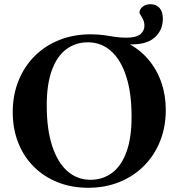

<svg xmlns="http://www.w3.org/2000/svg" viewBox="-20 -880 845 912"><path d="M410 -26Q468.5 -26 512.5 -59Q556.5 -92 580.8 -158.5Q605 -225 605 -325.5Q605 -439.5 579.2 -518.2Q553.5 -597 507 -638Q460.5 -679 398 -679Q339 -679 295 -646.2Q251 -613.5 226.5 -547Q202 -480.5 202 -379.5Q202 -266 227.8 -187Q253.5 -108 300.2 -67Q347 -26 410 -26ZM409.5 -717Q446 -717 473.5 -713Q501 -709 526 -705Q551 -701 579.5 -701Q626 -701 646 -717Q666 -733 666 -757.5Q666 -774 660 -786.5Q654 -799 648.2 -807.5Q642.5 -816 642.5 -820Q642.5 -835.5 657.2 -847.8Q672 -860 694.5 -860Q722.5 -860 738 -842Q753.5 -824 753.5 -791Q753.5 -734.5 712.2 -699.8Q671 -665 584.5 -669.5V-676Q643.5 -646 684.2 -598Q725 -550 746.2 -488.8Q767.5 -427.5 767.5 -358Q767.5 -276.5 740.2 -208.8Q713 -141 663.2 -91.5Q613.5 -42 546.2 -15Q479 12 398.5 12Q320.5 12 254.8 -14Q189 -40 141 -87.8Q93 -135.5 66.8 -201.5Q40.5 -267.5 40.5 -347.5Q40.5 -428.5 67.8 -496.2Q95 -564 144.5 -613.5Q194 -663 261.5 -690Q329 -717 409.5 -717Z"/></svg>

Font: Newsreader 60pt SemiBold
Style: Regular
Weight: 600
Designer: Hugues Gentile
Foundry: Production Type
Version: Version 1.003